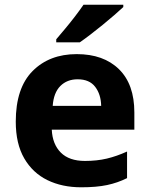

<svg xmlns="http://www.w3.org/2000/svg" viewBox="-20 -786 637 816"><path d="M306 -556Q420 -556 485.5 -492Q551 -428 551 -308V-235H200Q203 -173 238.5 -137.5Q274 -102 341 -102Q392 -102 434 -112Q476 -122 520 -142V-29Q480 -9 435 0.5Q390 10 325 10Q244 10 181.5 -20.5Q119 -51 83 -113Q47 -175 47 -269Q47 -412 118.5 -484Q190 -556 306 -556ZM310 -449Q265 -449 236.5 -420.5Q208 -392 204 -336H410Q409 -385 384.5 -417Q360 -449 310 -449ZM504 -756Q489 -742 466 -722Q443 -702 416 -680Q389 -658 363.5 -638.5Q338 -619 319 -606H219V-619Q235 -638 256.5 -663.5Q278 -689 299 -716.5Q320 -744 335 -766H504Z"/></svg>

Font: Noto Sans Khmer UI
Style: Bold
Weight: 700
Designer: Danh Hong and the Monotype Design Team
Foundry: Monotype Imaging Inc.
Version: Version 2.002; ttfautohint (v1.8.4.7-5d5b)